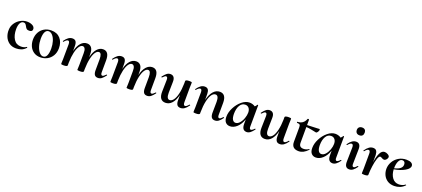

<svg xmlns="http://www.w3.org/2000/svg" viewBox="51 -1662 5992 2725"><g transform="rotate(20 3047.0 -299.5)"><path d="M27 -202Q28 -255 58 -300.5Q88 -346 136 -372.5Q184 -399 234 -399Q277 -399 312 -382Q347 -365 351 -332Q353 -311 340.5 -299Q328 -287 302 -287Q275 -287 262 -299Q249 -311 239 -332Q229 -351 219 -361Q209 -371 191 -371Q159 -371 140.5 -337Q122 -303 122 -246Q122 -154 159.5 -95Q197 -36 269 -36Q321 -36 351 -60H352Q355 -60 358.5 -56.5Q362 -53 360 -50Q329 -15 292 -1Q255 13 212 13Q149 13 106.5 -18Q64 -49 44 -98.5Q24 -148 27 -202Z M397 -188Q397 -250 423 -298Q449 -346 495.5 -372.5Q542 -399 600 -399Q688 -399 737 -343Q786 -287 786 -198Q786 -131 757 -83Q728 -35 681 -10.5Q634 14 580 14Q522 14 480.5 -13.5Q439 -41 418 -87Q397 -133 397 -188ZM685 -156Q685 -214 669.5 -264.5Q654 -315 627 -345Q600 -375 568 -375Q535 -375 516 -340Q497 -305 497 -236Q497 -176 513 -124.5Q529 -73 555.5 -42Q582 -11 613 -11Q649 -11 667 -49.5Q685 -88 685 -156Z M1552 -79Q1555 -79 1557.5 -75.5Q1560 -72 1559 -69Q1528 -28 1503.5 -9.5Q1479 9 1448 9Q1411 9 1395.5 -15.5Q1380 -40 1381 -89L1382 -248Q1382 -342 1339 -342Q1312 -342 1288 -308.5Q1264 -275 1248.5 -207.5Q1233 -140 1231 -45V-12Q1231 8 1174 8Q1140 8 1136 0L1137 -20Q1139 -50 1139 -74L1140 -250Q1141 -297 1128.5 -319.5Q1116 -342 1094 -342Q1067 -342 1043 -307.5Q1019 -273 1004 -208Q989 -143 987 -54V-12Q987 -3 972.5 2.5Q958 8 929 8Q894 8 892 0V-23Q894 -51 894 -74L896 -297Q896 -346 870 -346Q848 -346 815 -306Q813 -304 811 -304Q808 -304 805.5 -307.5Q803 -311 804 -315Q834 -357 862 -376Q890 -395 921 -395Q956 -395 971.5 -373.5Q987 -352 988 -309V-228Q1008 -310 1047.5 -354.5Q1087 -399 1140 -399Q1184 -399 1208 -367Q1232 -335 1232 -269V-225Q1252 -309 1291.5 -354Q1331 -399 1383 -399Q1474 -399 1474 -267L1473 -89Q1472 -42 1497 -42Q1507 -42 1518.5 -50.5Q1530 -59 1548 -77Q1550 -79 1552 -79Z M2295 -79Q2298 -79 2300.5 -75.5Q2303 -72 2302 -69Q2271 -28 2246.5 -9.5Q2222 9 2191 9Q2154 9 2138.5 -15.5Q2123 -40 2124 -89L2125 -248Q2125 -342 2082 -342Q2055 -342 2031 -308.5Q2007 -275 1991.5 -207.5Q1976 -140 1974 -45V-12Q1974 8 1917 8Q1883 8 1879 0L1880 -20Q1882 -50 1882 -74L1883 -250Q1884 -297 1871.5 -319.5Q1859 -342 1837 -342Q1810 -342 1786 -307.5Q1762 -273 1747 -208Q1732 -143 1730 -54V-12Q1730 -3 1715.5 2.5Q1701 8 1672 8Q1637 8 1635 0V-23Q1637 -51 1637 -74L1639 -297Q1639 -346 1613 -346Q1591 -346 1558 -306Q1556 -304 1554 -304Q1551 -304 1548.5 -307.5Q1546 -311 1547 -315Q1577 -357 1605 -376Q1633 -395 1664 -395Q1699 -395 1714.5 -373.5Q1730 -352 1731 -309V-228Q1751 -310 1790.5 -354.5Q1830 -399 1883 -399Q1927 -399 1951 -367Q1975 -335 1975 -269V-225Q1995 -309 2034.5 -354Q2074 -399 2126 -399Q2217 -399 2217 -267L2216 -89Q2215 -42 2240 -42Q2250 -42 2261.5 -50.5Q2273 -59 2291 -77Q2293 -79 2295 -79Z M2804 -81Q2808 -81 2811.5 -77.5Q2815 -74 2812 -71Q2781 -28 2753.5 -9.5Q2726 9 2695 9Q2660 9 2644 -12.5Q2628 -34 2627 -77V-162Q2606 -78 2565.5 -32.5Q2525 13 2469 13Q2421 13 2396.5 -20Q2372 -53 2373 -119L2377 -297Q2378 -344 2353 -344Q2343 -344 2332.5 -336Q2322 -328 2303 -309Q2301 -307 2300 -307Q2296 -307 2293 -310.5Q2290 -314 2291 -317Q2322 -358 2346.5 -376.5Q2371 -395 2401 -395Q2435 -395 2453 -371Q2471 -347 2469 -297L2466 -138Q2465 -44 2513 -44Q2543 -44 2568.5 -77.5Q2594 -111 2610 -177Q2626 -243 2628 -334V-374Q2628 -383 2643 -388.5Q2658 -394 2687 -394Q2721 -394 2724 -386V-363Q2722 -335 2722 -312L2721 -89Q2721 -40 2746 -40Q2768 -40 2801 -80Q2802 -81 2804 -81Z M3317 -79Q3321 -79 3324 -75.5Q3327 -72 3325 -69Q3295 -28 3270 -9.5Q3245 9 3214 9Q3178 9 3162 -15.5Q3146 -40 3147 -89L3149 -248Q3149 -342 3101 -342Q3069 -342 3043 -306Q3017 -270 3001.5 -199.5Q2986 -129 2985 -32V-12Q2985 -3 2970.5 2.5Q2956 8 2927 8Q2892 8 2890 0V-23Q2892 -51 2892 -74L2894 -297Q2894 -346 2868 -346Q2846 -346 2813 -306Q2812 -305 2810 -305Q2806 -305 2803 -308.5Q2800 -312 2802 -315Q2832 -357 2860 -376Q2888 -395 2919 -395Q2954 -395 2969.5 -373.5Q2985 -352 2986 -309V-217Q3007 -304 3048 -351.5Q3089 -399 3145 -399Q3241 -399 3241 -267L3240 -89Q3239 -42 3263 -42Q3274 -42 3285.5 -51Q3297 -60 3313 -77Z M3794 -78Q3797 -78 3800 -74.5Q3803 -71 3802 -69Q3774 -30 3748 -10.5Q3722 9 3695 9Q3659 9 3641 -15Q3623 -39 3623 -89V-157Q3596 -77 3547 -32Q3498 13 3443 13Q3402 13 3376.5 -14.5Q3351 -42 3351 -99Q3351 -165 3387 -235.5Q3423 -306 3479.5 -352.5Q3536 -399 3595 -399Q3616 -399 3638.5 -392.5Q3661 -386 3679 -373Q3698 -388 3707 -407Q3709 -409 3711 -409Q3714 -409 3717.5 -407Q3721 -405 3720 -404L3718 -89Q3717 -66 3722.5 -54Q3728 -42 3739 -42Q3749 -42 3763 -51.5Q3777 -61 3791 -77Q3792 -78 3794 -78ZM3623 -256Q3623 -300 3602.5 -325Q3582 -350 3547 -350Q3496 -350 3467 -300.5Q3438 -251 3438 -172Q3439 -113 3456 -86.5Q3473 -60 3500 -60Q3533 -60 3561.5 -92Q3590 -124 3606.5 -170.5Q3623 -217 3623 -256Z M4304 -81Q4308 -81 4311.5 -77.5Q4315 -74 4312 -71Q4281 -28 4253.5 -9.5Q4226 9 4195 9Q4160 9 4144 -12.5Q4128 -34 4127 -77V-162Q4106 -78 4065.5 -32.5Q4025 13 3969 13Q3921 13 3896.5 -20Q3872 -53 3873 -119L3877 -297Q3878 -344 3853 -344Q3843 -344 3832.5 -336Q3822 -328 3803 -309Q3801 -307 3800 -307Q3796 -307 3793 -310.5Q3790 -314 3791 -317Q3822 -358 3846.5 -376.5Q3871 -395 3901 -395Q3935 -395 3953 -371Q3971 -347 3969 -297L3966 -138Q3965 -44 4013 -44Q4043 -44 4068.5 -77.5Q4094 -111 4110 -177Q4126 -243 4128 -334V-374Q4128 -383 4143 -388.5Q4158 -394 4187 -394Q4221 -394 4224 -386V-363Q4222 -335 4222 -312L4221 -89Q4221 -40 4246 -40Q4268 -40 4301 -80Q4302 -81 4304 -81Z M4660 -374Q4659 -360 4646 -340Q4633 -320 4619 -323Q4573 -333 4538.5 -339.5Q4504 -346 4468 -348L4467 -111Q4467 -76 4483.5 -59.5Q4500 -43 4535 -43Q4555 -43 4575 -49.5Q4595 -56 4612 -68L4614 -69Q4618 -69 4620 -65.5Q4622 -62 4620 -60Q4584 -22 4550 -5Q4516 12 4480 12Q4372 12 4374 -94L4375 -306Q4376 -338 4365 -348.5Q4354 -359 4323 -359Q4320 -359 4320 -367Q4320 -375 4323 -375Q4413 -375 4446 -463Q4448 -466 4454 -466Q4459 -466 4463.5 -464Q4468 -462 4468 -460V-378Q4510 -379 4620 -384Q4642 -386 4650 -386Q4655 -386 4657.5 -382Q4660 -378 4660 -374Z M5091 -78Q5094 -78 5097 -74.5Q5100 -71 5099 -69Q5071 -30 5045 -10.5Q5019 9 4992 9Q4956 9 4938 -15Q4920 -39 4920 -89V-157Q4893 -77 4844 -32Q4795 13 4740 13Q4699 13 4673.5 -14.5Q4648 -42 4648 -99Q4648 -165 4684 -235.5Q4720 -306 4776.5 -352.5Q4833 -399 4892 -399Q4913 -399 4935.5 -392.5Q4958 -386 4976 -373Q4995 -388 5004 -407Q5006 -409 5008 -409Q5011 -409 5014.5 -407Q5018 -405 5017 -404L5015 -89Q5014 -66 5019.5 -54Q5025 -42 5036 -42Q5046 -42 5060 -51.5Q5074 -61 5088 -77Q5089 -78 5091 -78ZM4920 -256Q4920 -300 4899.5 -325Q4879 -350 4844 -350Q4793 -350 4764 -300.5Q4735 -251 4735 -172Q4736 -113 4753 -86.5Q4770 -60 4797 -60Q4830 -60 4858.5 -92Q4887 -124 4903.5 -170.5Q4920 -217 4920 -256Z M5176 -89 5180 -297Q5181 -346 5154 -346Q5132 -346 5099 -306Q5098 -305 5096 -305Q5093 -305 5089.5 -308.5Q5086 -312 5088 -315Q5118 -357 5146.5 -376Q5175 -395 5205 -395Q5273 -395 5273 -309L5269 -89Q5267 -42 5292 -42Q5302 -42 5312.5 -50Q5323 -58 5342 -77Q5344 -79 5346 -79Q5350 -79 5352.5 -75.5Q5355 -72 5354 -69Q5324 -28 5299 -9.5Q5274 9 5243 9Q5207 9 5190.5 -15.5Q5174 -40 5176 -89ZM5155 -556Q5155 -582 5171.5 -597.5Q5188 -613 5216 -613Q5244 -613 5259 -598Q5274 -583 5274 -556Q5274 -527 5259 -511Q5244 -495 5216 -495Q5187 -495 5171 -511Q5155 -527 5155 -556Z M5661 -289Q5651 -289 5643.5 -292.5Q5636 -296 5625 -302Q5618 -306 5611.5 -309Q5605 -312 5599 -312Q5580 -312 5563.5 -263.5Q5547 -215 5537.5 -145.5Q5528 -76 5527 -20V-12Q5527 8 5470 8Q5435 8 5433 0V-23Q5435 -51 5435 -74L5436 -297Q5436 -346 5410 -346Q5387 -346 5356 -306Q5354 -304 5352 -304Q5348 -304 5345 -307.5Q5342 -311 5345 -315Q5375 -357 5403 -376Q5431 -395 5462 -395Q5497 -395 5512 -373.5Q5527 -352 5529 -309L5528 -202Q5541 -291 5567 -343.5Q5593 -396 5635 -396Q5660 -396 5686 -380.5Q5712 -365 5712 -345Q5712 -328 5696 -308.5Q5680 -289 5661 -289Z M6074 -63Q6077 -63 6080 -60Q6083 -57 6081 -55Q6049 -20 6008 -4Q5967 12 5924 12Q5864 12 5822 -15Q5780 -42 5759 -86Q5738 -130 5738 -180Q5738 -234 5766 -284.5Q5794 -335 5845.5 -367Q5897 -399 5964 -399Q6009 -399 6034.5 -385Q6060 -371 6063 -345Q6067 -301 6001 -263Q5935 -225 5838 -208Q5842 -131 5878.5 -81.5Q5915 -32 5978 -32Q6002 -32 6027 -39.5Q6052 -47 6072 -63ZM5838 -224Q5959 -252 5955 -324Q5955 -346 5943.5 -359Q5932 -372 5912 -372Q5877 -372 5857.5 -330.5Q5838 -289 5838 -224Z"/></g></svg>

Font: Cormorant Upright
Style: Bold
Weight: 700
Designer: Christian Thalmann (Catharsis Fonts)
Foundry: Catharsis Fonts
Version: Version 3.302